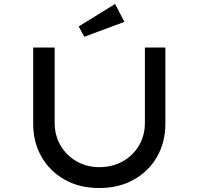

<svg xmlns="http://www.w3.org/2000/svg" viewBox="-20 -940 999 966"><path d="M479 6Q380 6 305.5 -36Q231 -78 189 -151Q147 -224 147 -317V-701H255V-322Q255 -258 285 -207.5Q315 -157 366 -128Q417 -99 479 -99Q545 -99 597 -128Q649 -157 679 -207.5Q709 -258 709 -322V-701H812V-317Q812 -224 770 -151Q728 -78 653 -36Q578 6 479 6ZM404 -755 376 -807 559 -920 606 -830Z"/></svg>

Font: Lexend Peta
Style: Regular
Weight: 400
Designer: Bonnie Shaver-Troup, Thomas Jockin
Foundry: Lexend
Version: Version 1.007